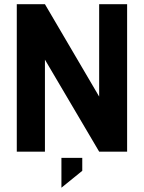

<svg xmlns="http://www.w3.org/2000/svg" viewBox="-20 -710 674 899"><path d="M575.2 -690.4V0H444.3L190.4 -430.7V0H58.6V-690.4H190.4L444.3 -257.8V-690.4ZM267.6 29.3H365.2V89.8L267.6 168.9Z"/></svg>

Font: DINish
Style: Bold
Weight: 700
Designer: Bert Driehuis
Foundry: Playbeing
Version: Version 3.008; git-95204e4c-release